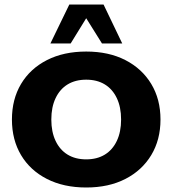

<svg xmlns="http://www.w3.org/2000/svg" viewBox="-20 -823 766 853"><path d="M363 10Q263 10 188.5 -28Q114 -66 73.5 -134Q33 -202 33 -292Q33 -382 73.5 -450Q114 -518 188.5 -556Q263 -594 363 -594Q463 -594 537 -556Q611 -518 652 -450Q693 -382 693 -292Q693 -202 652 -134Q611 -66 537 -28Q463 10 363 10ZM363 -115Q411 -115 445.5 -136Q480 -157 499 -197Q518 -237 518 -292Q518 -347 499 -387Q480 -427 445.5 -448Q411 -469 363 -469Q315 -469 280.5 -448Q246 -427 227 -387Q208 -347 208 -292Q208 -237 227 -197Q246 -157 280.5 -136Q315 -115 363 -115ZM204 -630 288 -803H440L523 -630H433L363 -742L294 -630Z"/></svg>

Font: Rokkitt ExtraBold
Style: Regular
Weight: 800
Version: Version 3.103